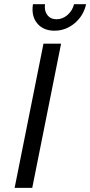

<svg xmlns="http://www.w3.org/2000/svg" viewBox="-20 -912 438 932"><path d="M191 -700H276.5L136.5 0H51ZM140 -891.5H198.5Q194 -860 209.8 -839.2Q225.5 -818.5 254.5 -818.5Q283.5 -818.5 307.5 -839.2Q331.5 -860 339.5 -891.5H398Q385 -834.5 341.8 -798.8Q298.5 -763 244.5 -763Q190 -763 160.5 -798.8Q131 -834.5 140 -891.5Z"/></svg>

Font: Argentum Sans Light
Style: Italic
Weight: 300
Italic angle: -11.3°
Designer: Julieta Ulanovsky (font), Owen Earl (portions from Jones font), Cristiano Sobral (main changes and remaster)
Foundry: Julieta Ulanovsky (font), Owen Earl (portions from Jones font), Cristiano Sobral (main changes and remaster)
Version: Version 3.127